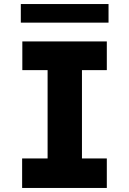

<svg xmlns="http://www.w3.org/2000/svg" viewBox="-20 -930 640 950"><path d="M89.5 -146H215.5V-583H90.5V-725H508.5V-583H385.5V-146H508.5V0H89.5ZM83 -910H517V-818H83Z"/></svg>

Font: JuliaMono Black
Style: Regular
Weight: 900
Monospace: yes
Designer: cormullion
Foundry: corm
Version: Version 0.054; ttfautohint (v1.8.4)